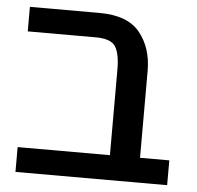

<svg xmlns="http://www.w3.org/2000/svg" viewBox="-46 -639 704 686"><g transform="rotate(5 305.5 -296.0)"><path d="M473 -401V-89H578V0H34V-89H365V-397Q365 -452 349 -478Q333 -504 278 -504H34V-592H284Q385 -592 429 -537.5Q473 -483 473 -401Z"/></g></svg>

Font: LT Superior Semi-bold
Style: Regular
Weight: 600
Designer: Daniel Lyons
Foundry: LyonsType
Version: Version 1.0